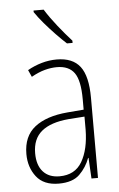

<svg xmlns="http://www.w3.org/2000/svg" viewBox="-55 -802 529 851"><g transform="rotate(-5 210.0 -377.0)"><path d="M210 -539Q281 -539 314 -496Q347 -453 347 -357V0H318L313 -92H311Q296 -51 265 -20.5Q234 10 172 10Q105 10 72.5 -32Q40 -74 40 -133Q40 -212 91.5 -252.5Q143 -293 237 -301L310 -307V-353Q310 -437 285.5 -471Q261 -505 208 -505Q182 -505 154 -497.5Q126 -490 94 -472L80 -503Q110 -520 143 -529.5Q176 -539 210 -539ZM240 -271Q160 -264 119.5 -230.5Q79 -197 79 -133Q79 -80 105 -51Q131 -22 178 -22Q247 -22 278.5 -76Q310 -130 311 -218V-276ZM172 -764Q195 -727 226.5 -687.5Q258 -648 287 -616V-606H262Q241 -625 215.5 -651.5Q190 -678 166.5 -705.5Q143 -733 127 -757V-764Z"/></g></svg>

Font: Noto Sans Telugu Condensed ExtraLight
Style: Regular
Weight: 200
Width: 3
Designer: Jelle Bosma - Monotype Design Team
Foundry: Monotype Imaging Inc.
Version: Version 2.005; ttfautohint (v1.8.4.7-5d5b)